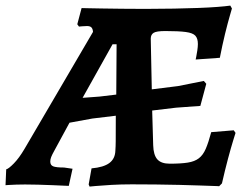

<svg xmlns="http://www.w3.org/2000/svg" viewBox="-48 -674 908 702"><path d="M286.7 -58.4Q331 -62.3 351.9 -78Q372.9 -93.7 373.8 -122.9Q374.2 -130.9 374.7 -139.6Q375.1 -148.3 375.1 -157.1L375.4 -250.9L289.7 -240.6L206.1 -225.3L151.4 -124.5Q142.4 -108.5 139.1 -99.8Q135.8 -91.2 135.8 -83.4Q135.8 -70.1 146.5 -65.8Q157.3 -61.5 186.1 -61.5L217.2 -57L203.5 5.6Q203 5.6 186.1 4.9Q169.1 4.1 143.3 3Q117.5 2 90.7 1.2Q63.9 0.5 43.6 0.5Q28.1 0.5 11.7 1Q-4.7 1.5 -16.3 2.3Q-27.8 3.1 -27.8 3.1L-25.3 -54.8Q-16.3 -57 2.8 -76.6Q21.9 -96.1 41.6 -129.6L292.1 -557.4Q291.1 -569 286.1 -573.9Q281.1 -578.8 270.1 -578.8Q261.5 -578.8 251.1 -577.8Q240.7 -576.8 240.7 -576.8L234.6 -585.3L250.3 -644.5Q250.3 -644.5 270.1 -644Q289.9 -643.5 323.5 -643Q357 -642.5 398.4 -642Q439.8 -641.5 483 -641.5Q539.2 -641.5 588 -642.5Q636.8 -643.4 676.8 -644.9Q716.9 -646.4 746.7 -648.7Q776.6 -651 794 -653.5L800 -643Q800 -643 792.6 -617.4Q785.1 -591.8 774.9 -550.5Q764.8 -509.1 755.8 -462.7L667.4 -456.4Q667.4 -456.4 669.4 -466Q671.4 -475.6 673.4 -489.3Q675.5 -502.9 675.5 -513.1Q675.5 -533.3 666.3 -543.4Q657.2 -553.5 631.3 -557Q605.4 -560.5 556.5 -560.5Q524.2 -560.5 513.7 -554Q503.2 -547.4 503.2 -532.7L507 -347.3L602.3 -359.2L697.3 -378L706.2 -367.6L684.5 -286.8L595.7 -280.3L508.4 -269.9L512.1 -143.1Q513.1 -107.4 527.1 -91.5Q541.2 -75.5 572.6 -75.5Q613.4 -75.5 638.6 -79.5Q663.8 -83.5 679.1 -95.3Q694.5 -107.1 704.3 -130Q714.2 -152.9 724.3 -190.8L806.6 -197.6L813.2 -188.1Q813.2 -188.1 804.9 -161.5Q796.7 -135 785.5 -93.2Q774.4 -51.4 763.5 -3.5L753.1 7Q753.6 6.5 734.2 6Q714.9 5.5 682.1 4.2Q649.3 3 607.6 2Q565.8 1 521.1 0.5Q476.3 0 433.7 0Q394.9 0 359.5 2Q324.1 4.1 301.8 6.1Q279.5 8.2 279.5 8.2L276.2 0.3ZM316 -320.9 377.1 -328.2 378.3 -512.1H363.5L254 -316.3Z"/></svg>

Font: Alegreya
Style: Italic
Weight: 400
Italic angle: -7°
Designer: Juan Pablo del Peral
Foundry: Huerta Tipografica
Version: Version 2.009